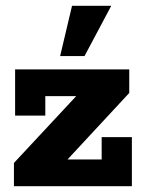

<svg xmlns="http://www.w3.org/2000/svg" viewBox="-20 -641 494 661"><path d="M28 0V-80L274 -344L292 -310H136V-243H32V-402H425V-321L180 -57L160 -92H330V-169H434V0ZM187 -448 228 -621H363L271 -448Z"/></svg>

Font: Rokkitt SemiBold ExtraBold
Style: Regular
Weight: 800
Version: Version 3.103